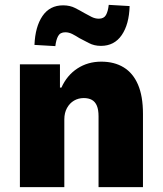

<svg xmlns="http://www.w3.org/2000/svg" viewBox="-20 -771 670 791"><path d="M62 0V-506H227V-410H233Q256 -461 299 -489Q342 -517 397 -517Q451 -517 489.5 -493.5Q528 -470 548.5 -422.5Q569 -375 569 -302V0H386V-292Q386 -319 379 -335.5Q372 -352 358.5 -359.5Q345 -367 325 -367Q303 -367 285 -356.5Q267 -346 256 -326Q245 -306 245 -279V0ZM208 -581 122 -586Q125 -661 155 -705Q185 -749 240 -749Q268 -749 289.5 -738Q311 -727 328 -717Q342 -709 357 -701.5Q372 -694 387 -694Q408 -694 416.5 -709Q425 -724 428 -751L514 -746Q512 -671 481.5 -626.5Q451 -582 396 -582Q368 -582 346.5 -593.5Q325 -605 307 -614Q293 -623 278.5 -630.5Q264 -638 249 -638Q228 -638 219.5 -622.5Q211 -607 208 -581Z"/></svg>

Font: Nunito Sans 7pt SemiCondensed Black
Style: Regular
Weight: 900
Width: 4
Designer: Vernon Adams
Foundry: Vernon Adams
Version: Version 3.101;gftools[0.9.27]